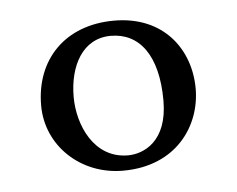

<svg xmlns="http://www.w3.org/2000/svg" viewBox="-32 -602 414 336"><g transform="rotate(-5 174.5 -434.5)"><path d="M39 -429C39 -358 98 -303 172 -303C266 -303 311 -370 311 -435C311 -504 266 -566 179 -566C93 -566 39 -510 39 -429ZM171 -540C221 -540 253 -499 253 -419C253 -347 210 -329 183 -329C123 -329 97 -390 97 -439C97 -493 121 -540 171 -540Z"/></g></svg>

Font: Libertinus Math
Style: Regular
Weight: 400
Designer: Philipp H. Poll
Foundry: Khaled Hosny
Version: Version 6.2